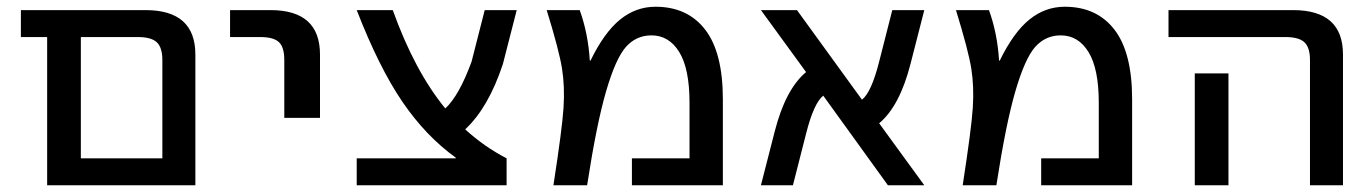

<svg xmlns="http://www.w3.org/2000/svg" viewBox="-20 -550 4073 570"><path d="M462 -372Q462 -409 445.5 -424.5Q429 -440 389 -440H220V-80H462ZM220 0H120V-440H42V-520H412Q560 -520 560 -388V0Z M663 -440V-520H783Q930 -520 930 -388V-200H824V-372Q824 -410 808 -425Q792 -440 752 -440Z M1333 -82Q1244 -146 1174.5 -248Q1105 -350 1039 -520H1146Q1211 -339 1302 -228Q1343 -266 1380 -367L1419 -520H1514L1473 -360Q1430 -230 1361 -166Q1418 -114 1484 -80V0H1039V-80H1333Z M1731 -370H1733Q1774 -454 1821 -492Q1868 -530 1926 -530Q2021 -530 2073.5 -462Q2126 -394 2126 -255V0H1856V-80H2027V-245Q2027 -346 1996.5 -395.5Q1966 -445 1914 -445Q1869 -445 1838.5 -411Q1808 -377 1779.5 -279.5Q1751 -182 1723 0H1623Q1649 -168 1653 -230.5Q1657 -293 1648.5 -346.5Q1640 -400 1603 -520H1701Q1726 -451 1731 -370Z M2724 0H2616L2424 -266Q2396 -244 2373 -153L2334 0H2239L2280 -160Q2312 -285 2373 -336L2239 -520H2346L2539 -254Q2567 -276 2590 -367L2629 -520H2724L2683 -360Q2651 -235 2590 -184Z M2946 -370H2948Q2989 -454 3036 -492Q3083 -530 3141 -530Q3236 -530 3288.5 -462Q3341 -394 3341 -255V0H3071V-80H3242V-245Q3242 -346 3211.5 -395.5Q3181 -445 3129 -445Q3084 -445 3053.5 -411Q3023 -377 2994.5 -279.5Q2966 -182 2938 0H2838Q2864 -168 2868 -230.5Q2872 -293 2863.5 -346.5Q2855 -400 2818 -520H2916Q2941 -451 2946 -370Z M3627 -332V-100V0H3527V-100V-332ZM3449 -440V-520H3819Q3967 -520 3967 -388V0H3869V-372Q3869 -409 3852.5 -424.5Q3836 -440 3796 -440Z"/></svg>

Font: Mplus 1p Medium
Style: Regular
Weight: 500
Version: Version 1.061